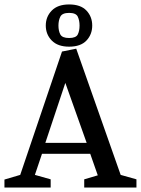

<svg xmlns="http://www.w3.org/2000/svg" viewBox="-20 -844 634 864"><path d="M0 0V-36L71 -57L259 -612L323 -625L523 -57L594 -37V0H359V-37L420 -55L386 -152H169L137 -57L208 -37V0ZM184 -201H370L274 -471ZM291 -634Q240 -634 213 -661.5Q186 -689 186 -729Q186 -769 213 -796.5Q240 -824 291 -824Q343 -824 369 -796.5Q395 -769 395 -729Q395 -689 369 -661.5Q343 -634 291 -634ZM291 -673Q322 -673 330 -689Q338 -705 338 -729Q338 -752 330 -769Q322 -786 291 -786Q260 -786 251.5 -769Q243 -752 243 -729Q243 -705 251.5 -689Q260 -673 291 -673Z"/></svg>

Font: Manuale Medium
Style: Regular
Weight: 500
Designer: Eduardo Tunni / Pablo Cosgaya
Foundry: Eduardo Tunni / Pablo Cosgaya
Version: Version 1.002